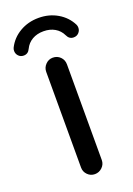

<svg xmlns="http://www.w3.org/2000/svg" viewBox="-153 -731 549 790"><g transform="rotate(-20 121.5 -336.0)"><path d="M76.2 -39.1V-458Q76.2 -476.6 89.4 -490.2Q102.5 -503.9 121.1 -503.9Q140.6 -503.9 153.8 -490.7Q167 -477.5 167 -458V-39.1Q167 -20.5 153.3 -7.3Q139.6 5.9 121.1 5.9Q102.5 5.9 89.4 -7.3Q76.2 -20.5 76.2 -39.1ZM-18.6 -584Q-18.6 -591.8 -15.6 -597.7Q2.9 -634.8 39.6 -656.2Q76.2 -677.7 122.1 -677.7Q168 -677.7 204.6 -656.2Q241.2 -634.8 259.8 -597.7Q262.7 -591.8 262.7 -584Q262.7 -571.3 253.9 -562Q245.1 -552.7 231.4 -552.7Q211.9 -552.7 203.1 -572.3Q192.4 -594.7 171.4 -606.9Q150.4 -619.1 122.1 -619.1Q93.8 -619.1 72.8 -606.9Q51.8 -594.7 41 -572.3Q32.2 -552.7 12.7 -552.7Q-1 -552.7 -9.8 -562Q-18.6 -571.3 -18.6 -584Z"/></g></svg>

Font: jf-openhuninn-2.1
Style: Regular
Weight: 400
Designer: [Kosugi Maru]
Designed by MOTOYA      

[Varela Round]
Joe Prince (Latin component); Avraham Cornfeld (Hebrew component)
Foundry: justfont Co., Ltd.
Version: 2.1